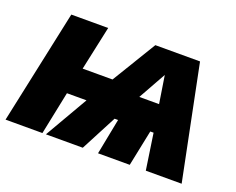

<svg xmlns="http://www.w3.org/2000/svg" viewBox="-96 -715 1079 876"><g transform="rotate(20 443.0 -276.5)"><path d="M610 -440 631 -306H535ZM176 0 219 -209H314L193 0H372L463 -174H480L446 0H600L636 -175H652L678 0H852L740 -553H523L393 -339H248L294 -553H115L-3 0Z"/></g></svg>

Font: Noto Sans Display SemiCondensed Black
Style: Italic
Weight: 900
Width: 4
Designer: Monotype Design team
Foundry: Monotype Imaging Inc.
Version: 1.000